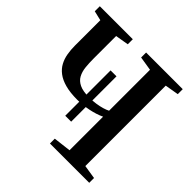

<svg xmlns="http://www.w3.org/2000/svg" viewBox="-188 -910 1078 1078"><g transform="rotate(45 350.5 -371.5)"><path d="M307.5 -171V-531H354.5V-171ZM461.5 -317.5Q425.5 -300.5 379.5 -291.2Q333.5 -282 291.5 -282Q235 -282 195.5 -292.8Q156 -303.5 130.8 -322.8Q105.5 -342 91.8 -367.8Q78 -393.5 72.8 -424Q67.5 -454.5 67.5 -487V-689.5L10 -703V-743H272V-703L193 -689.5V-511Q193 -475 196.2 -443.8Q199.5 -412.5 212.2 -388.8Q225 -365 252.5 -351.8Q280 -338.5 328.5 -338.5Q357.5 -338.5 382.8 -342.2Q408 -346 428.2 -352Q448.5 -358 461.5 -365V-690L377.5 -703.5V-743H668.5V-703.5L587 -689.5V-51L669 -38V0H357V-38.5L461.5 -51Z"/></g></svg>

Font: Merriweather 72pt SemiBold
Style: Regular
Weight: 600
Version: Version 2.100